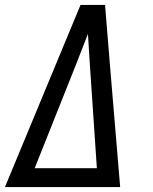

<svg xmlns="http://www.w3.org/2000/svg" viewBox="-21 -755 617 775"><path d="M-1 0H464L423 -490L403 -735H304ZM370 -76H119L284 -490Q296 -522 309 -554Q322 -586 334 -618Q336 -586 338 -554Q340 -522 342 -490Z"/></svg>

Font: Iosevka Sparkle
Style: Italic
Weight: 400
Italic angle: -9°
Designer: Belleve Invis
Foundry: Belleve Invis
Version: Version 4.5.0; ttfautohint (v1.8.3)